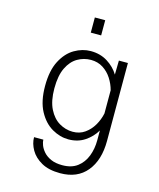

<svg xmlns="http://www.w3.org/2000/svg" viewBox="-132 -796 913 1100"><g transform="rotate(15 325.0 -246.0)"><path d="M325.5 11Q276 11 228.2 -16.5Q180.5 -44 149.2 -102Q118 -160 118 -251Q118 -342 148 -399.5Q178 -457 224.5 -484Q271 -511 320.5 -511Q377 -511 420 -484Q463 -457 487.5 -416.5L489 -500H542.5V-38Q542.5 76.5 487.2 143.5Q432 210.5 330 210.5Q262.5 210.5 219 186Q175.5 161.5 154.2 124.2Q133 87 133 49.5H188Q188 62.5 195 81.5Q202 100.5 218.2 119.2Q234.5 138 262 150.5Q289.5 163 330.5 163Q385 163 419.5 136.8Q454 110.5 470.8 67.2Q487.5 24 487.5 -27.5V-85Q463.5 -44 422.2 -16.5Q381 11 325.5 11ZM173 -251Q173 -176.5 196.8 -129.2Q220.5 -82 258.2 -59.8Q296 -37.5 338 -37.5Q379 -37.5 409.5 -59Q440 -80.5 459.8 -114.2Q479.5 -148 487.5 -186V-323.5Q478.5 -358.5 458 -390.5Q437.5 -422.5 406.2 -442.5Q375 -462.5 334 -462.5Q292 -462.5 255.2 -441.2Q218.5 -420 195.8 -373.5Q173 -327 173 -251ZM292 -703H353.5V-613H292Z"/></g></svg>

Font: Trispace ExtraLight
Style: Regular
Weight: 200
Designer: Tyler Finck
Foundry: Etcetera Type Company
Version: Version 1.210; ttfautohint (v1.8.3)